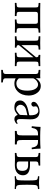

<svg xmlns="http://www.w3.org/2000/svg" viewBox="1256 -1736 713 3266"><g transform="rotate(90 1613.0 -102.5)"><path d="M106 -351.1Q106 -382.3 99.1 -390.1Q92.3 -397.9 64.9 -399.9L35.2 -401.9Q29.8 -401.9 29.8 -407.2V-429.2L32.2 -431.2Q99.1 -429.2 142.1 -429.2H418.9L534.2 -431.2L535.2 -429.2V-408.2Q535.2 -402.8 528.8 -401.9L499 -399.9Q470.7 -397.9 464.4 -390.4Q458 -382.8 458 -352.1V-76.2Q458 -47.9 465.6 -39.3Q473.1 -30.8 499 -28.8L528.8 -26.9Q535.2 -25.9 535.2 -21V0L534.2 2Q465.3 0 421.9 0L312 2L311 0V-22Q311 -26.9 315.9 -26.9L342.8 -28.8Q368.7 -30.8 376.2 -39.8Q383.8 -48.8 383.8 -76.2V-351.1Q383.8 -364.3 380.6 -372.8Q377.4 -381.3 370.6 -384.8Q363.8 -388.2 357.9 -389.2Q352.1 -390.1 342.8 -390.1H222.2Q202.6 -390.1 191.9 -382.6Q181.2 -375 181.2 -351.1V-76.2Q181.2 -47.9 188.5 -39.3Q195.8 -30.8 221.2 -28.8L248 -26.9Q252.9 -26.9 252.9 -21V0L252 2Q185.5 0 143.1 0L30.8 2L28.8 0V-22Q28.8 -25.9 35.2 -26.9L64.9 -28.8Q90.8 -30.8 98.4 -39.8Q106 -48.8 106 -76.2Z M708 -429.2 821.8 -431.2 823.7 -429.2V-408.2Q823.7 -402.3 817.9 -401.9L788.1 -399.9Q760.3 -397.9 753.7 -388.9Q747.1 -379.9 747.1 -348.1V-109.9L953.1 -357.9Q953.1 -369.1 952.4 -375Q951.7 -380.9 948.5 -387.5Q945.3 -394 937.7 -397.5Q930.2 -400.9 918 -401.9Q913.1 -402.8 913.1 -407.2V-429.2L915 -431.2Q960 -429.2 987.8 -429.2L1103 -431.2L1104 -429.2V-408.2Q1104 -402.3 1098.1 -401.9L1067.9 -399.9Q1040.5 -397.9 1034.2 -389.2Q1027.8 -380.4 1027.8 -348.1V-79.1Q1027.8 -50.3 1035.2 -40.5Q1042.5 -30.8 1067.9 -28.8L1098.1 -26.9Q1104 -26.4 1104 -21V0L1103 2Q1022.9 0 987.8 0Q958 0 877.9 2L876 0V-22Q876 -26.9 880.9 -26.9L912.1 -28.8Q939 -30.8 946 -40.8Q953.1 -50.8 953.1 -79.1V-314.9L747.1 -66.9V-64.9Q747.1 -44.9 753.7 -36.9Q760.3 -28.8 784.2 -26.9Q790 -26.4 790 -21V0L789.1 2Q709 0 708 0Q677.2 0 597.2 2L596.2 0V-22Q596.2 -26.9 601.1 -26.9L631.8 -28.8Q658.7 -30.8 665.3 -39.8Q671.9 -48.8 671.9 -77.1V-347.2Q671.9 -379.9 665.5 -388.9Q659.2 -397.9 631.8 -399.9L602.1 -401.9Q596.2 -402.3 596.2 -407.2V-429.2L599.1 -431.2Q665 -429.2 708 -429.2Z M1311.5 -311V-66.9Q1348.1 -23.9 1395.5 -23.9Q1521.5 -23.9 1521.5 -208Q1521.5 -296.4 1492.7 -344.7Q1463.9 -393.1 1416.5 -393.1Q1388.7 -393.1 1357.9 -370.8Q1327.1 -348.6 1311.5 -311ZM1311.5 -429.2 1308.6 -358.9H1311.5Q1364.3 -439 1443.8 -439Q1514.2 -439 1559.3 -378.2Q1604.5 -317.4 1604.5 -234.9Q1604.5 -117.2 1534.7 -45.9Q1479 9.8 1401.9 9.8Q1351.6 9.8 1311.5 -12.2V159.2Q1311.5 180.2 1321.3 190.4Q1331.1 200.7 1354.5 203.1L1373.5 205.1Q1382.8 206.1 1382.8 212.9V231.9L1380.9 233.9Q1311.5 231.9 1272.5 231.9L1169.4 233.9L1167.5 231.9V212.9Q1167.5 206.1 1175.8 205.1L1194.8 203.1Q1216.8 200.7 1227.3 190.2Q1237.8 179.7 1237.8 159.2V-356Q1237.8 -377.4 1228.5 -387.5Q1219.2 -397.5 1194.8 -399.9L1175.8 -401.9Q1167.5 -402.8 1167.5 -410.2V-429.2L1169.4 -431.2Q1237.3 -429.2 1272.5 -429.2L1309.6 -431.2Z M1939.5 -211.9 1857.4 -191.9Q1808.1 -179.7 1784.9 -151.9Q1761.7 -124 1761.7 -91.8Q1761.7 -66.4 1782 -43.2Q1802.2 -20 1835.4 -20Q1840.8 -20 1846.9 -21.5Q1853 -22.9 1860.1 -26.6Q1867.2 -30.3 1872.6 -33.4Q1877.9 -36.6 1885.7 -43L1897.9 -51.8Q1901.9 -54.7 1910.2 -61.5L1921.4 -70.8Q1934.1 -80.1 1934.6 -95.2ZM1934.6 -45.9H1932.6L1913.6 -30.8Q1881.8 -6.3 1861.1 1.7Q1840.3 9.8 1807.6 9.8Q1688.5 9.8 1688.5 -87.9Q1688.5 -135.3 1731.4 -170.9Q1773.9 -206.1 1845.7 -222.2L1935.5 -242.2Q1940.4 -243.7 1940.4 -263.2Q1940.4 -301.8 1933.6 -329.3Q1926.8 -356.9 1915 -370.8Q1903.3 -384.8 1891.1 -390.9Q1878.9 -397 1865.7 -397Q1835.9 -397 1812.3 -385Q1788.6 -373 1788.6 -352.1Q1788.6 -338.9 1790.5 -333Q1793.5 -327.1 1793.5 -315.9Q1793.5 -304.7 1781 -291.7Q1768.6 -278.8 1749.5 -278.8Q1732.9 -278.8 1722.2 -289.8Q1711.4 -300.8 1711.4 -317.9Q1711.4 -355.5 1762.9 -387.2Q1814.5 -418.9 1873.5 -418.9Q2014.6 -418.9 2009.3 -256.8L2004.4 -115.2Q2003.4 -85 2005.6 -67.9Q2007.8 -50.8 2017.1 -40.3Q2026.4 -29.8 2044.4 -29.8Q2053.2 -29.8 2059.1 -33.9Q2064.9 -38.1 2068.1 -42Q2071.3 -45.9 2073.2 -45.9Q2076.7 -45.9 2082 -42Q2087.4 -38.1 2087.4 -33.2Q2087.4 -29.8 2077.4 -20Q2067.4 -10.3 2047.4 -0.2Q2027.3 9.8 2006.3 9.8Q1950.7 9.8 1934.6 -45.9Z M2282.2 -122.1V-392.1H2267.1Q2236.3 -392.1 2217.3 -387Q2198.2 -381.8 2185.8 -367.4Q2173.3 -353 2166.7 -335Q2160.2 -316.9 2153.3 -283.2Q2147.5 -283.2 2140.6 -284.2Q2133.8 -285.2 2129.9 -286.1L2126 -287.1Q2136.7 -360.8 2138.2 -435.1Q2218.3 -429.2 2284.2 -429.2H2358.9Q2438.5 -429.2 2507.3 -435.1Q2508.8 -361.8 2518.1 -287.1Q2505.4 -283.2 2492.2 -283.2Q2485.4 -316.4 2478.5 -335Q2471.7 -353.5 2459 -367.7Q2446.3 -381.8 2427.5 -387Q2408.7 -392.1 2377.9 -392.1H2361.3V-122.1Q2361.3 -89.8 2363.5 -73Q2365.7 -56.2 2374.8 -46.4Q2383.8 -36.6 2395.5 -34.4Q2407.2 -32.2 2433.1 -30.8Q2437.5 -26.4 2437.5 -14.4Q2437.5 -2.4 2433.1 2Q2347.2 0 2322.3 0Q2293.9 0 2210 2Q2205.6 -2.4 2205.6 -14.4Q2205.6 -26.4 2210 -30.8Q2235.8 -32.2 2247.6 -34.4Q2259.3 -36.6 2268.6 -46.4Q2277.8 -56.2 2280 -73Q2282.2 -89.8 2282.2 -122.1Z M3124 -301.8Q3120.1 -204.1 3124 -106Q3125 -84.5 3126 -72Q3127 -59.6 3130.4 -48.8Q3133.8 -38.1 3137.5 -33.2Q3141.1 -28.3 3149.4 -24.4Q3157.7 -20.5 3166.7 -19.3Q3175.8 -18.1 3191.9 -17.1Q3196.3 -12.7 3196.3 -6.1Q3196.3 0.5 3191.9 4.9Q3174.3 4.4 3141.8 2.2Q3109.4 0 3086.9 0Q3064 0 3030.3 2.2Q2996.6 4.4 2980 4.9Q2975.6 0.5 2975.6 -6.1Q2975.6 -12.7 2980 -17.1Q3004.4 -19 3015.1 -21.5Q3025.9 -23.9 3034.2 -33.9Q3042.5 -43.9 3044.4 -59.1Q3046.4 -74.2 3047.9 -106Q3051.8 -202.6 3047.9 -301.8Q3046.9 -328.1 3044.9 -341.3Q3043 -355 3039.6 -365.7Q3036.1 -376.5 3027.6 -380.9Q3019 -385.3 3009.3 -387.5Q2999.5 -389.6 2980 -391.1Q2975.6 -395.5 2975.6 -402.6Q2975.6 -409.7 2980 -414.1Q2997.6 -413.6 3030.5 -411.4Q3063.5 -409.2 3085.9 -409.2Q3108.9 -409.2 3141.8 -411.4Q3174.8 -413.6 3191.9 -414.1Q3196.3 -409.7 3196.3 -402.6Q3196.3 -395.5 3191.9 -391.1Q3167.5 -389.2 3156.7 -386.7Q3146 -384.3 3137.7 -374Q3129.4 -363.8 3127.4 -348.6Q3125.5 -333.5 3124 -301.8ZM2885.7 -126Q2885.7 -224.1 2793 -224.1H2726.1V-74.2Q2726.1 -48.3 2740 -38.6Q2753.9 -28.8 2789.1 -28.8Q2809.6 -28.8 2825.4 -32.7Q2841.3 -36.6 2855.7 -46.4Q2870.1 -56.2 2877.9 -76.4Q2885.7 -96.7 2885.7 -126ZM2650.9 -74.2V-355Q2650.9 -377.4 2642.3 -386.7Q2633.8 -396 2607.9 -398.9L2588.9 -400.9Q2581.1 -401.9 2581.1 -410.2V-428.2L2583 -430.2Q2650.9 -429.2 2687 -429.2L2793.9 -430.2L2795.9 -428.2V-410.2Q2795.9 -401.9 2788.1 -400.9L2769 -398.9Q2744.6 -396.5 2735.4 -386.7Q2726.1 -377 2726.1 -355V-255.9H2782.7Q2960.9 -255.9 2960.9 -136.2Q2960.9 -72.3 2915.5 -35.2Q2870.1 2 2788.1 2Q2768.6 2 2737.8 1Q2707 0 2687 0L2583 2L2581.1 0V-19Q2581.1 -25.9 2588.9 -26.9L2607.9 -28.8Q2634.3 -31.7 2642.6 -41.5Q2650.9 -51.3 2650.9 -74.2Z"/></g></svg>

Font: Linux Libertine Display G
Style: Regular
Weight: 400
Designer: Philipp H. Poll
Foundry: Philipp H. Poll
Version: Version 5.0.9